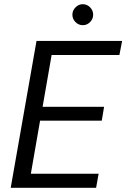

<svg xmlns="http://www.w3.org/2000/svg" viewBox="-20 -895 602 915"><path d="M31 0 154 -700H562L549 -633H226L183 -386H476L465 -320H171L127 -67H450L438 0ZM375 -775Q354 -775 339.5 -790Q325 -805 325 -825Q325 -845 340 -860Q355 -875 374 -875Q395 -875 409.5 -860Q424 -845 424 -825Q424 -805 409.5 -790Q395 -775 375 -775Z"/></svg>

Font: DM Sans 20pt
Style: Italic
Weight: 400
Italic angle: -10°
Version: Version 4.004;gftools[0.9.30]